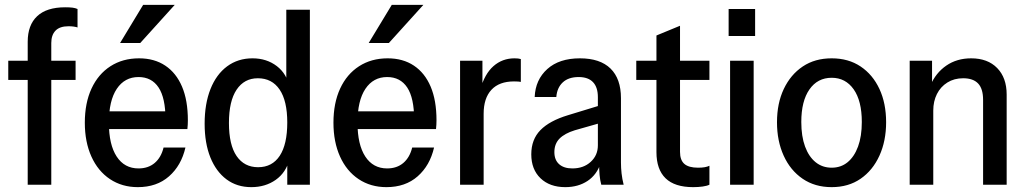

<svg xmlns="http://www.w3.org/2000/svg" viewBox="-20 -760 4222 790"><path d="M94 0V-588Q94 -657 133 -693.5Q172 -730 248 -730Q267 -730 278.5 -728.5Q290 -727 299 -723V-647Q294 -649 284 -650.5Q274 -652 262 -652Q226 -652 208.5 -634Q191 -616 191 -583V0ZM14 -431V-510H291V-431Z M547 10Q482 10 432.5 -23Q383 -56 356 -116Q329 -176 329 -255Q329 -336 356.5 -395.5Q384 -455 434.5 -487.5Q485 -520 552 -520Q615 -520 660 -490Q705 -460 729 -403.5Q753 -347 753 -265Q753 -256 752.5 -247Q752 -238 751 -229H393V-302H688L661 -268Q661 -357 632.5 -400Q604 -443 550 -443Q493 -443 460.5 -394.5Q428 -346 428 -255Q428 -165 460 -116Q492 -67 550 -67Q590 -67 616.5 -89.5Q643 -112 653 -153H743Q726 -79 675.5 -34.5Q625 10 547 10ZM557 -583H474L569 -740H699Z M1162 0V-109L1171 -105Q1157 -50 1114.5 -20Q1072 10 1014 10Q955 10 912 -22Q869 -54 845.5 -112.5Q822 -171 822 -251Q822 -333 846 -393.5Q870 -454 914.5 -487Q959 -520 1019 -520Q1077 -520 1119 -488Q1161 -456 1172 -398L1158 -394V-720H1255V0ZM1042 -72Q1100 -72 1131 -119Q1162 -166 1162 -256Q1162 -345 1130.5 -391.5Q1099 -438 1041 -438Q985 -438 953.5 -391Q922 -344 922 -254Q922 -164 953.5 -118Q985 -72 1042 -72Z M1570 10Q1505 10 1455.5 -23Q1406 -56 1379 -116Q1352 -176 1352 -255Q1352 -336 1379.5 -395.5Q1407 -455 1457.5 -487.5Q1508 -520 1575 -520Q1638 -520 1683 -490Q1728 -460 1752 -403.5Q1776 -347 1776 -265Q1776 -256 1775.5 -247Q1775 -238 1774 -229H1416V-302H1711L1684 -268Q1684 -357 1655.5 -400Q1627 -443 1573 -443Q1516 -443 1483.5 -394.5Q1451 -346 1451 -255Q1451 -165 1483 -116Q1515 -67 1573 -67Q1613 -67 1639.5 -89.5Q1666 -112 1676 -153H1766Q1749 -79 1698.5 -34.5Q1648 10 1570 10ZM1580 -583H1497L1592 -740H1722Z M1873 0V-510H1965V-391H1970V0ZM1970 -292 1956 -391Q1974 -456 2010.5 -488Q2047 -520 2097 -520Q2114 -520 2123 -517V-423Q2119 -424 2112 -424.5Q2105 -425 2095 -425Q2034 -425 2002 -390.5Q1970 -356 1970 -292Z M2454 0Q2449 -18 2447 -40.5Q2445 -63 2445 -91H2440V-360Q2440 -401 2420 -422Q2400 -443 2361 -443Q2319 -443 2295.5 -421Q2272 -399 2269 -361H2180Q2183 -432 2232 -476Q2281 -520 2366 -520Q2449 -520 2492 -478Q2535 -436 2535 -356V-91Q2535 -69 2537.5 -46.5Q2540 -24 2546 0ZM2306 10Q2242 10 2204 -26.5Q2166 -63 2166 -125Q2166 -186 2203.5 -224.5Q2241 -263 2317 -286L2461 -330V-257L2345 -224Q2303 -211 2282 -189.5Q2261 -168 2261 -134Q2261 -102 2280.5 -84.5Q2300 -67 2335 -67Q2381 -67 2410.5 -94Q2440 -121 2440 -162L2452 -90Q2436 -41 2397.5 -15.5Q2359 10 2306 10Z M2832 10Q2756 10 2718.5 -26.5Q2681 -63 2681 -134V-614L2778 -654V-135Q2778 -101 2796 -85.5Q2814 -70 2852 -70Q2868 -70 2879.5 -72Q2891 -74 2899 -78V0Q2889 5 2871 7.5Q2853 10 2832 10ZM2598 -431V-510H2899V-431Z M2984 0V-510H3081V0ZM2978 -612V-723H3087V-612Z M3402 10Q3333 10 3282.5 -24.5Q3232 -59 3204.5 -119.5Q3177 -180 3177 -257Q3177 -335 3205 -394Q3233 -453 3283 -486.5Q3333 -520 3402 -520Q3471 -520 3521 -486.5Q3571 -453 3598.5 -394Q3626 -335 3626 -257Q3626 -180 3598.5 -119.5Q3571 -59 3521 -24.5Q3471 10 3402 10ZM3402 -70Q3440 -70 3467.5 -92.5Q3495 -115 3510.5 -157Q3526 -199 3526 -258Q3526 -345 3492.5 -392.5Q3459 -440 3402 -440Q3344 -440 3310.5 -392Q3277 -344 3277 -258Q3277 -199 3292.5 -157Q3308 -115 3336 -92.5Q3364 -70 3402 -70Z M3723 0V-510H3815V-402H3820V0ZM4025 0V-349Q4025 -395 4004.5 -416.5Q3984 -438 3943 -438Q3906 -438 3878 -420.5Q3850 -403 3835 -373Q3820 -343 3820 -305L3808 -408Q3830 -460 3873.5 -490Q3917 -520 3976 -520Q4044 -520 4083 -480Q4122 -440 4122 -371V0Z"/></svg>

Font: Instrument Sans SemiCondensed Medium
Style: Regular
Weight: 500
Width: 4
Designer: Rodrigo Fuenzalida
Foundry: fragTYPE
Version: Version 1.000;gftools[0.9.28]